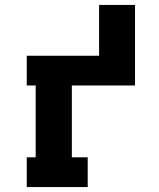

<svg xmlns="http://www.w3.org/2000/svg" viewBox="-20 -755 640 775"><path d="M88 0V-120H124V-410H88V-530H380V-735H525V-410H270V-120H334V0Z"/></svg>

Font: Iosevka Slab Heavy Extended
Style: Regular
Weight: 900
Width: 7
Monospace: yes
Designer: Belleve Invis
Foundry: Belleve Invis
Version: Version 11.1.0; ttfautohint (v1.8.3)